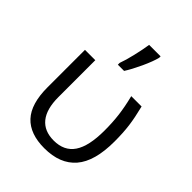

<svg xmlns="http://www.w3.org/2000/svg" viewBox="-228 -930 1064 1064"><g transform="rotate(45 304.5 -398.0)"><path d="M306.2 9.8Q193.4 9.8 136.7 -51.3Q80.1 -112.3 80.1 -242.2V-535.2H161.1V-246.1Q161.1 -152.3 199.7 -104.7Q238.3 -57.1 313 -57.1Q394.5 -57.1 433.8 -115.2Q473.1 -173.3 473.1 -295.9Q473.1 -359.4 466.3 -414.1Q459.5 -468.8 442.9 -535.2H523.9Q541.5 -464.8 548.3 -412.6Q555.2 -360.4 555.2 -292Q555.2 -136.7 492.2 -63.5Q429.2 9.8 306.2 9.8ZM267.1 -620.1Q280.3 -655.3 293.2 -710.7Q306.2 -766.1 312 -806.2H401.9V-794.9Q393.1 -758.8 366.5 -700.9Q339.8 -643.1 315.9 -606H267.1Z"/></g></svg>

Font: HunimalSansv1.5
Style: Regular
Weight: 400
Foundry: Ascender Corporation
Version: Version 1.10